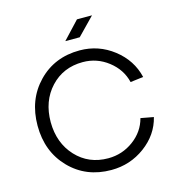

<svg xmlns="http://www.w3.org/2000/svg" viewBox="-132 -1032 1086 1171"><g transform="rotate(-15 410.5 -446.0)"><path d="M679 -235 760 -220Q734 -114 640 -44.5Q546 25 427 25Q268 25 164.5 -81.5Q61 -188 61 -352Q61 -516 164.5 -623Q268 -730 427 -730Q546 -730 640 -657Q734 -584 760 -473L678 -463Q658 -546 587 -601Q516 -656 427 -656Q303 -656 223.5 -570.5Q144 -485 144 -352Q145 -220 224.5 -134.5Q304 -49 427 -49Q516 -49 587 -101.5Q658 -154 679 -235ZM449 -807H358L461 -917H556Z"/></g></svg>

Font: Metropolitano
Style: Regular
Weight: 400
Designer: Fonts by Alex Slobzheninov & Chris M. Simpson / Changes by Cristiano Sobral
Foundry: Fonts by Alex Slobzheninov & Chris M. Simpson / Changes by Cristiano Sobral
Version: Version 1.00;August 30, 2020;FontCreator 13.0.0.2681 64-bit